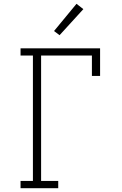

<svg xmlns="http://www.w3.org/2000/svg" viewBox="-20 -989 640 1009"><path d="M88 0V-38H153V-697H88V-735H506V-590H463V-697H196V-38H286V0ZM293 -804 264 -826 382 -969 418 -941Z"/></svg>

Font: Iosevka Slab XLtEx
Style: Regular
Weight: 200
Width: 7
Monospace: yes
Designer: Belleve Invis
Foundry: Belleve Invis
Version: Version 11.1.0; ttfautohint (v1.8.3)